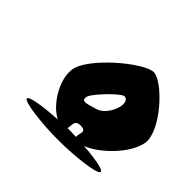

<svg xmlns="http://www.w3.org/2000/svg" viewBox="-113 -867 777 777"><g transform="rotate(45 275.5 -478.0)"><path d="M84 -274C82 -258 199 -244 293 -244C387 -244 504 -258 506 -274C508 -286 455 -296 384 -301C452 -327 539 -416 550 -486C562 -566 426 -712 372 -712C318 -712 143 -566 131 -486C121 -418 178 -329 233 -302C153 -297 86 -287 84 -274ZM250 -446C251 -468 334 -552 353 -558C373 -564 383 -540 373 -510C363 -478 338 -448 313 -442C288 -436 245 -415 250 -446ZM285 -305C293 -321 278 -350 317 -350C356 -350 331 -320 335 -304C324 -304 314 -305 303 -305Z"/></g></svg>

Font: Ampere
Style: SCSuCndIta
Weight: 400
Version: Version 1